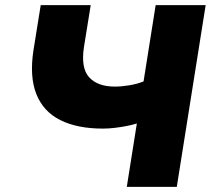

<svg xmlns="http://www.w3.org/2000/svg" viewBox="-20 -725 834 745"><path d="M472 0 511 -246Q496 -241 473.5 -236.5Q451 -232 426.5 -229Q402 -226 379 -226Q280 -226 214 -259Q148 -292 121 -360Q94 -428 110 -531L138 -705H332L306 -544Q293 -461 326 -425Q359 -389 426 -389Q451 -389 481.5 -394Q512 -399 537 -409L584 -705H778L666 0Z"/></svg>

Font: Nunito Sans 6pt Black
Style: Italic
Weight: 900
Italic angle: -9°
Version: Version 3.101;gftools[0.9.27]